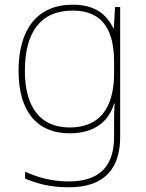

<svg xmlns="http://www.w3.org/2000/svg" viewBox="-20 -558 623 818"><path d="M290 -538C136 -538 59 -430 59 -256C59 -81 140 10 276 10C375 10 442 -34 466 -117H468C466 -78 466 -56 466 -17V25C466 140 414 215 273 215C198 215 135 196 87 173V203C135 223 192 240 273 240C433 240 492 152 492 25V-528H470L465 -437H463C435 -495 387 -538 290 -538ZM290 -513C425 -513 466 -419 466 -294V-246C466 -136 432 -15 276 -15C154 -15 86 -99 86 -256C86 -417 150 -513 290 -513Z"/></svg>

Font: Noto Sans Gurmukhi UI Thin
Style: Regular
Weight: 100
Designer: Jelle Bosma - Monotype Design Team
Foundry: Monotype Imaging Inc.
Version: Version 2.004